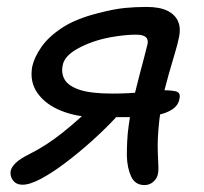

<svg xmlns="http://www.w3.org/2000/svg" viewBox="-20 -523 590 554"><path d="M397 11Q370 11 358.5 -13.5Q347 -38 346 -74Q346 -92 347 -115Q348 -138 351.5 -162Q355 -186 358 -206Q362 -224 368.5 -251Q375 -278 382.5 -306.5Q390 -335 396.5 -359.5Q403 -384 406 -397Q408 -410 400 -416.5Q392 -423 372 -423Q356 -423 337 -421Q318 -419 296 -415Q245 -405 205.5 -383.5Q166 -362 161 -335Q156 -312 166.5 -293.5Q177 -275 209.5 -264Q242 -253 304 -253Q326 -253 348 -254Q370 -255 390.5 -257.5Q411 -260 425 -261.5Q439 -263 443 -263Q468 -263 485 -260Q502 -257 498 -239Q495 -219 476.5 -207Q458 -195 428.5 -190Q399 -185 360 -185H257Q203 -185 157.5 -203Q112 -221 88.5 -254Q65 -287 73 -331Q79 -358 99.5 -387.5Q120 -417 159.5 -443Q199 -469 263 -485Q309 -497 340 -500Q371 -503 402 -503Q441 -503 463 -492Q485 -481 493.5 -462Q502 -443 497 -418Q493 -397 484 -367.5Q475 -338 466.5 -307.5Q458 -277 452 -253Q447 -229 443 -201.5Q439 -174 437 -148Q435 -122 435 -103Q435 -81 436.5 -56.5Q438 -32 436 -23Q434 -9 423 1Q412 11 397 11ZM45 10Q27 10 17.5 -2.5Q8 -15 11 -31Q14 -42 26 -53.5Q38 -65 66 -79Q114 -103 161.5 -141Q209 -179 257 -226L320 -190Q286 -153 246.5 -117.5Q207 -82 168.5 -53Q130 -24 98 -7Q66 10 45 10Z"/></svg>

Font: Shantell Sans
Style: Italic
Weight: 400
Italic angle: -11°
Designer: Stephen Nixon, Anya Danilova, Shantell Martin
Foundry: Arrow Type
Version: Version 1.011;[c5ecc13dd]